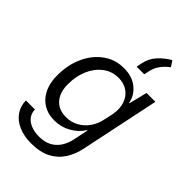

<svg xmlns="http://www.w3.org/2000/svg" viewBox="-277 -872 1148 1148"><g transform="rotate(45 297.0 -298.5)"><path d="M223.3 176.7Q163.6 176.7 117.6 157.1Q71.7 137.6 46.1 101.4Q20.6 65.3 19.7 17H95.7Q97 47.7 113.6 69.6Q130.3 91.4 160.2 103.1Q190.1 114.7 228 114.7Q272.6 114.7 305.1 98.2Q337.6 81.7 358.4 50.5Q379.3 19.3 388.3 -24.6L407.4 -116.3H404Q376.6 -72.1 328.6 -45.2Q280.6 -18.3 222.9 -18.3Q182.3 -18.3 149.8 -32.4Q117.3 -46.6 93.9 -73.4Q70.6 -100.1 58.2 -137.4Q45.9 -174.7 45.9 -221Q45.9 -311.4 78.5 -382.1Q111.1 -452.7 168.1 -493.7Q225 -534.7 298.3 -534.7Q367.4 -534.7 411.9 -499.1Q456.3 -463.6 466.4 -409.1H469.6L498.3 -524.7H573L468.6 -25.9Q456.7 33.3 427.2 79.1Q397.7 125 347.8 150.9Q297.9 176.7 223.3 176.7ZM257.6 -81.6Q303.9 -81.6 340.2 -102.2Q376.6 -122.9 400.4 -157.9Q424.1 -192.9 432.3 -235.9L444.9 -293.3Q454 -346 440.2 -385.9Q426.4 -425.7 394.1 -448.2Q361.9 -470.7 316.3 -470.7Q261.6 -470.7 219.2 -439.1Q176.9 -407.6 152.6 -352.9Q128.4 -298.3 128.4 -228.6Q128.4 -181 144.7 -148.3Q161 -115.6 189.9 -98.6Q218.9 -81.6 257.6 -81.6ZM345.1 -593.9 352 -628.3Q362.4 -678.3 393.7 -712.9Q425 -747.6 468.4 -772.6L492.7 -736.7Q463.1 -714.3 443.6 -687.9Q424.1 -661.6 415.6 -623.1L409.6 -593.9Z"/></g></svg>

Font: Mona Sans ExtraLight
Style: Italic
Weight: 200
Italic angle: -11.6951°
Designer: Deni Anggara
Foundry: GitHub
Version: Version 2.000